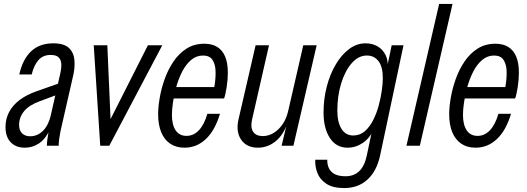

<svg xmlns="http://www.w3.org/2000/svg" viewBox="-20 -740 2677 975"><path d="M218 0Q218 -14 221 -35Q224 -56 228 -80H221L287 -371Q292 -392 291.5 -413Q291 -434 279 -447.5Q267 -461 237 -461Q198 -461 175 -434.5Q152 -408 141 -362H78Q95 -439 138 -479.5Q181 -520 250 -520Q306 -520 330.5 -496Q355 -472 358 -434.5Q361 -397 352 -358L287 -73Q283 -52 280.5 -34Q278 -16 278 0ZM106 10Q61 10 34.5 -17.5Q8 -45 8 -95Q8 -137 26.5 -171.5Q45 -206 80 -232.5Q115 -259 167 -277L289 -320L276 -261L182 -226Q127 -206 102 -175Q77 -144 77 -106Q77 -77 92.5 -62.5Q108 -48 133 -48Q171 -48 199 -76.5Q227 -105 239 -158L231 -77Q210 -33 177.5 -11.5Q145 10 106 10Z M489 0 456 -510H525L544 -75H511L731 -510H804L535 0Z M917 10Q874 10 844 -10.5Q814 -31 798.5 -69Q783 -107 783 -160Q783 -196 791 -243Q799 -290 816 -338Q833 -386 860.5 -427Q888 -468 927 -493Q966 -518 1018 -518Q1056 -518 1082.5 -502Q1109 -486 1123 -453.5Q1137 -421 1137 -371Q1137 -336 1131 -297.5Q1125 -259 1118 -240H839L851 -298H1095L1058 -247Q1065 -276 1070.5 -312.5Q1076 -349 1074.5 -382Q1073 -415 1058.5 -436.5Q1044 -458 1011 -458Q977 -458 950.5 -435.5Q924 -413 905.5 -377Q887 -341 875.5 -300Q864 -259 858.5 -221Q853 -183 853 -158Q853 -106 872 -78Q891 -50 927 -50Q963 -50 990 -78.5Q1017 -107 1033 -162H1097Q1072 -78 1025.5 -34Q979 10 917 10Z M1290 10Q1233 10 1205 -30Q1177 -70 1191 -133L1278 -510H1346L1260 -133Q1251 -93 1265.5 -71Q1280 -49 1314 -49Q1358 -49 1394.5 -84.5Q1431 -120 1444 -179L1434 -99Q1411 -45 1373 -17.5Q1335 10 1290 10ZM1410 0 1433 -96H1425L1520 -510H1588L1470 0Z M1728 215Q1670 215 1637 193Q1604 171 1591.5 137.5Q1579 104 1581 71H1642Q1641 110 1663.5 132.5Q1686 155 1735 155Q1778 155 1805 128.5Q1832 102 1843 48L1873 -94L1878 -84Q1858 -38 1822 -14Q1786 10 1745 10Q1687 10 1655 -39.5Q1623 -89 1623 -168Q1623 -238 1639.5 -301Q1656 -364 1685.5 -413.5Q1715 -463 1753.5 -491.5Q1792 -520 1836 -520Q1871 -520 1897.5 -504.5Q1924 -489 1938 -460.5Q1952 -432 1949 -392L1943 -386L1969 -510H2029L1911 46Q1894 128 1846.5 171.5Q1799 215 1728 215ZM1774 -52Q1808 -52 1833 -74Q1858 -96 1875.5 -131Q1893 -166 1903.5 -205.5Q1914 -245 1919 -281.5Q1924 -318 1924 -343Q1924 -401 1902 -429.5Q1880 -458 1843 -458Q1800 -458 1766 -419Q1732 -380 1712.5 -316.5Q1693 -253 1693 -178Q1693 -120 1714 -86Q1735 -52 1774 -52Z M2044 0 2210 -720H2278L2112 0Z M2395 10Q2352 10 2322 -10.5Q2292 -31 2276.5 -69Q2261 -107 2261 -160Q2261 -196 2269 -243Q2277 -290 2294 -338Q2311 -386 2338.5 -427Q2366 -468 2405 -493Q2444 -518 2496 -518Q2534 -518 2560.5 -502Q2587 -486 2601 -453.5Q2615 -421 2615 -371Q2615 -336 2609 -297.5Q2603 -259 2596 -240H2317L2329 -298H2573L2536 -247Q2543 -276 2548.5 -312.5Q2554 -349 2552.5 -382Q2551 -415 2536.5 -436.5Q2522 -458 2489 -458Q2455 -458 2428.5 -435.5Q2402 -413 2383.5 -377Q2365 -341 2353.5 -300Q2342 -259 2336.5 -221Q2331 -183 2331 -158Q2331 -106 2350 -78Q2369 -50 2405 -50Q2441 -50 2468 -78.5Q2495 -107 2511 -162H2575Q2550 -78 2503.5 -34Q2457 10 2395 10Z"/></svg>

Font: Instrument Sans Condensed
Style: Italic
Weight: 400
Width: 3
Italic angle: -13°
Designer: Rodrigo Fuenzalida
Foundry: fragTYPE
Version: Version 1.000;gftools[0.9.28]